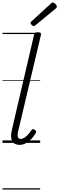

<svg xmlns="http://www.w3.org/2000/svg" viewBox="-20 -1149 477 1544"><path d="M136 16Q94 16 77.5 -15.5Q61 -47 77 -111L254 -870Q257 -881 263.5 -885.5Q270 -890 283 -890Q299 -890 305.5 -884.5Q312 -879 309 -867L128 -102Q119 -68 123 -50Q127 -32 146 -32Q162 -32 177 -42Q192 -52 206 -67.5Q220 -83 232 -101Q237 -109 243.5 -110.5Q250 -112 258 -106Q269 -100 270.5 -93.5Q272 -87 268 -80Q254 -55 233.5 -33Q213 -11 188.5 2.5Q164 16 136 16ZM251 -939Q244 -939 235 -948Q226 -957 226 -963Q226 -966 226.5 -969Q227 -972 232 -976L389 -1120Q394 -1124 396.5 -1126.5Q399 -1129 404 -1129Q410 -1129 418 -1123.5Q426 -1118 431.5 -1110.5Q437 -1103 437 -1096Q437 -1093 435.5 -1089.5Q434 -1086 429 -1081L265 -946Q260 -943 257 -941Q254 -939 251 -939ZM0 365H303V375H0ZM0 -20H303V0H0ZM0 -505H303V-500H0ZM0 -885H303V-875H0Z"/></svg>

Font: Playwrite AT Guides
Style: Italic
Weight: 400
Italic angle: -13.0072°
Designer: Veronika Burian, José Scaglione
Foundry: TypeTogether
Version: Version 1.002